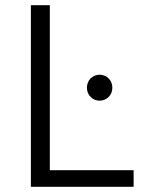

<svg xmlns="http://www.w3.org/2000/svg" viewBox="-20 -720 558 740"><path d="M99 0H495V-64H172V-700H99ZM364 -332C391 -332 413 -353 413 -382C413 -411 391 -432 364 -432C337 -432 315 -411 315 -382C315 -353 337 -332 364 -332Z"/></svg>

Font: Chess Sans
Style: Regular
Weight: 400
Designer: Wolf Bōese
Foundry: Wolf Bōese
Version: Version 7.223;Glyphs 3.3 (3306)